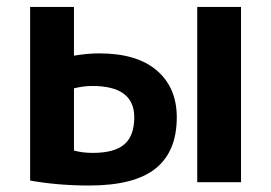

<svg xmlns="http://www.w3.org/2000/svg" viewBox="-20 -540 803 569"><path d="M564.5 0V-519.5H694.3V0ZM69.3 -519.5H199.2V-375Q238.3 -381.8 274.4 -381.8Q385.7 -381.8 444.8 -331.1Q503.9 -280.3 503.9 -192.4Q503.9 -90.8 440.9 -40.5Q377.9 9.8 244.1 9.8Q152.3 9.8 69.3 -4.9ZM199.2 -278.3V-93.8Q224.6 -86.9 254.9 -86.9Q319.3 -86.9 348.6 -112.3Q377.9 -137.7 377.9 -192.4Q377.9 -285.2 253.9 -285.2Q227.5 -285.2 199.2 -278.3Z"/></svg>

Font: Mgen+ 1c bold
Style: Bold
Weight: 700
Designer: [Source Han Sans]
Ryoko NISHIZUKA  (kana & ideographs); Paul D. Hunt (Latin, Greek & Cyrillic); Wenlong ZHANG  (bopomofo
Version: Version 1.059.20150602